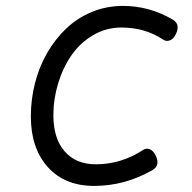

<svg xmlns="http://www.w3.org/2000/svg" viewBox="-20 -610 640 641"><path d="M83 -221.2Q83 -115.2 139.6 -52.2Q196.3 10.7 294.4 10.7Q396.5 10.7 488.8 -42Q516.1 -57.6 499.5 -91.3Q491.2 -107.9 479.2 -112.1Q467.3 -116.2 456.1 -108.4Q383.8 -61.5 299.8 -61.5Q233.4 -61.5 195.8 -104.7Q158.2 -147.9 158.2 -225.1Q158.2 -279.3 174.1 -331.5Q189.9 -383.8 218.5 -425.3Q247.1 -466.8 290.5 -492.4Q334 -518.1 385.3 -518.1Q463.9 -518.1 523.4 -478.5Q534.2 -470.7 546.4 -474.9Q558.6 -479 566.9 -495.6Q583.5 -529.3 556.2 -544.9Q478.5 -590.3 390.6 -590.3Q335.4 -590.3 286.6 -570.1Q237.8 -549.8 200.9 -514.6Q164.1 -479.5 137.2 -432.9Q110.4 -386.2 96.7 -332Q83 -277.8 83 -221.2Z"/></svg>

Font: Courier Prime Code
Style: Italic
Weight: 400
Italic angle: -10°
Designer: Alan Dague-Greene
Foundry: Quote-Unquote Apps
Version: Version 3.18